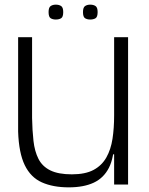

<svg xmlns="http://www.w3.org/2000/svg" viewBox="-20 -794 640 826"><path d="M276 12Q208 12 160 -9.5Q112 -31 86.5 -83.5Q61 -136 58 -228V-634H118V-286Q119 -233 124 -188Q129 -143 145.5 -110.5Q162 -78 196.5 -61Q231 -44 289 -44Q347 -44 382.5 -63Q418 -82 437.5 -116.5Q457 -151 464 -197Q471 -243 471 -297V-189Q471 -116 448.5 -72Q426 -28 383 -8Q340 12 276 12ZM458 -130 468 -195 503 -170V-130ZM471 0V-189V-634H531V0ZM368 -710Q355 -710 346 -715.5Q337 -721 337 -742Q337 -762 346 -768Q355 -774 368 -774Q382 -774 391 -768Q400 -762 400 -742Q400 -721 391 -715.5Q382 -710 368 -710ZM220 -710Q207 -710 198 -715.5Q189 -721 189 -742Q189 -762 198 -768Q207 -774 220 -774Q234 -774 243 -768Q252 -762 252 -742Q252 -721 243 -715.5Q234 -710 220 -710Z"/></svg>

Font: Matangi
Style: Regular
Weight: 400
Designer: Prashant Pant
Foundry: The Graphic Ant
Version: Version 3.002